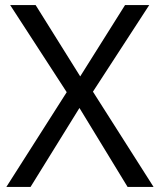

<svg xmlns="http://www.w3.org/2000/svg" viewBox="-20 -734 628 754"><path d="M5 0 242 -372 20 -714H120L295 -434L471 -714H566L345 -374L583 0H481L292 -310L100 0Z"/></svg>

Font: Noto Sans Living
Style: Regular
Weight: 400
Designer: Monotype Design Team
Foundry: Monotype Imaging Inc.
Version: Version 2.013; ttfautohint (v1.8.4.7-5d5b)